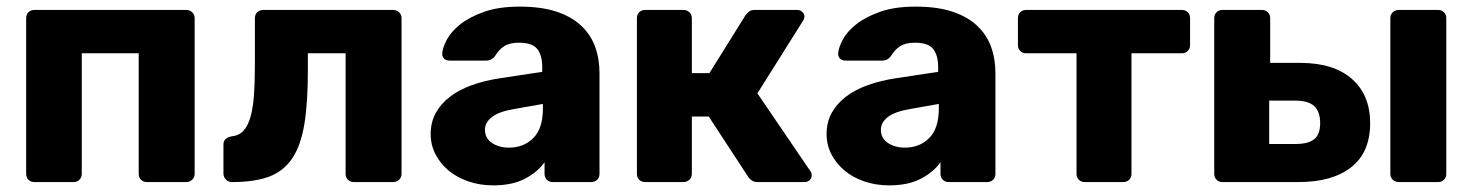

<svg xmlns="http://www.w3.org/2000/svg" viewBox="-20 -550 4452 580"><path d="M84 0Q73 0 66 -7Q59 -14 59 -25V-495Q59 -506 66 -513Q73 -520 84 -520H542Q553 -520 560.5 -513Q568 -506 568 -495V-25Q568 -14 560.5 -7Q553 0 542 0H424Q413 0 406 -7Q399 -14 399 -25V-389H227V-25Q227 -14 220 -7Q213 0 202 0Z M681 0Q670 0 662.5 -7.5Q655 -15 655 -26V-113Q655 -124 661.5 -130Q668 -136 679 -138Q701 -140 714.5 -154Q728 -168 736 -194.5Q744 -221 747 -260.5Q750 -300 750 -354V-495Q750 -506 757 -513Q764 -520 775 -520H1167Q1178 -520 1185.5 -513Q1193 -506 1193 -495V-25Q1193 -14 1185.5 -7Q1178 0 1167 0H1049Q1038 0 1031 -7Q1024 -14 1024 -25V-389H910V-336Q910 -240 899.5 -175.5Q889 -111 863 -72Q837 -33 793 -16.5Q749 0 681 0Z M1470 10Q1430 10 1395 -2Q1360 -14 1335 -35Q1310 -56 1295.5 -84Q1281 -112 1281 -145Q1281 -181 1296.5 -209Q1312 -237 1339.5 -258Q1367 -279 1406 -293Q1445 -307 1493 -314L1618 -333V-347Q1618 -383 1603 -402Q1588 -421 1548 -421Q1519 -421 1502.5 -410Q1486 -399 1475 -380Q1465 -367 1450 -367H1338Q1327 -367 1321 -373.5Q1315 -380 1316 -389Q1317 -406 1330 -430.5Q1343 -455 1371 -477Q1399 -499 1443 -514.5Q1487 -530 1550 -530Q1615 -530 1660.5 -515Q1706 -500 1735 -473Q1764 -446 1777.5 -409.5Q1791 -373 1791 -329V-25Q1791 -14 1784 -7Q1777 0 1766 0H1650Q1639 0 1632 -7Q1625 -14 1625 -25V-60Q1605 -31 1566.5 -10.5Q1528 10 1470 10ZM1517 -104Q1562 -104 1591 -133Q1620 -162 1620 -222V-236L1535 -221Q1487 -213 1466 -196.5Q1445 -180 1445 -158Q1445 -132 1466.5 -118Q1488 -104 1517 -104Z M1929 0Q1918 0 1911 -7Q1904 -14 1904 -25V-495Q1904 -506 1911 -513Q1918 -520 1929 -520H2044Q2055 -520 2062.5 -513Q2070 -506 2070 -495V-329H2123L2232 -504Q2236 -509 2242 -514.5Q2248 -520 2260 -520H2388Q2397 -520 2403.5 -514Q2410 -508 2410 -500Q2410 -493 2405 -486L2268 -268L2428 -33Q2432 -29 2432 -20Q2432 -12 2426 -6Q2420 0 2410 0H2269Q2258 0 2251.5 -4.5Q2245 -9 2240 -16L2121 -198H2070V-25Q2070 -14 2062.5 -7Q2055 0 2044 0Z M2666 10Q2626 10 2591 -2Q2556 -14 2531 -35Q2506 -56 2491.5 -84Q2477 -112 2477 -145Q2477 -181 2492.5 -209Q2508 -237 2535.5 -258Q2563 -279 2602 -293Q2641 -307 2689 -314L2814 -333V-347Q2814 -383 2799 -402Q2784 -421 2744 -421Q2715 -421 2698.5 -410Q2682 -399 2671 -380Q2661 -367 2646 -367H2534Q2523 -367 2517 -373.5Q2511 -380 2512 -389Q2513 -406 2526 -430.5Q2539 -455 2567 -477Q2595 -499 2639 -514.5Q2683 -530 2746 -530Q2811 -530 2856.5 -515Q2902 -500 2931 -473Q2960 -446 2973.5 -409.5Q2987 -373 2987 -329V-25Q2987 -14 2980 -7Q2973 0 2962 0H2846Q2835 0 2828 -7Q2821 -14 2821 -25V-60Q2801 -31 2762.5 -10.5Q2724 10 2666 10ZM2713 -104Q2758 -104 2787 -133Q2816 -162 2816 -222V-236L2731 -221Q2683 -213 2662 -196.5Q2641 -180 2641 -158Q2641 -132 2662.5 -118Q2684 -104 2713 -104Z M3257 0Q3246 0 3239 -7Q3232 -14 3232 -25V-389H3080Q3069 -389 3062 -396Q3055 -403 3055 -414V-495Q3055 -506 3062 -513Q3069 -520 3080 -520H3550Q3561 -520 3568 -513Q3575 -506 3575 -495V-414Q3575 -403 3568 -396Q3561 -389 3550 -389H3398V-25Q3398 -14 3391 -7Q3384 0 3373 0Z M3673 0Q3662 0 3655 -7Q3648 -14 3648 -25V-495Q3648 -506 3655 -513Q3662 -520 3673 -520H3792Q3803 -520 3810 -513Q3817 -506 3817 -495V-360H3908Q4009 -360 4064 -311.5Q4119 -263 4119 -178Q4119 -90 4062 -45Q4005 0 3902 0ZM4206 0Q4195 0 4187.5 -7Q4180 -14 4180 -25V-495Q4180 -506 4187.5 -513Q4195 -520 4206 -520H4324Q4335 -520 4342 -513Q4349 -506 4349 -495V-25Q4349 -14 4342 -7Q4335 0 4324 0ZM3814 -115H3893Q3932 -115 3950 -129.5Q3968 -144 3968 -178Q3968 -212 3950.5 -229Q3933 -246 3893 -246H3814Z"/></svg>

Font: Fz Rubik
Style: Bold
Weight: 700
Designer: Hubert and Fischer
Foundry: Hubert and Fischer
Version: Vit hóa bi FontZin.com